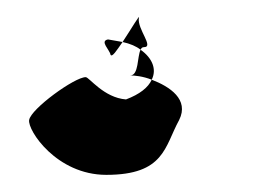

<svg xmlns="http://www.w3.org/2000/svg" viewBox="-20 -32 309 224"><path d="M14 108C12 120 46 172 104 172C172 172 172 139 189 108C201 84 178 69 157 61C153 70 143 78 127 84C101 82 84 58 80 58C67 58 16 95 14 108ZM106 14C96 16 108 26 109 32C111 35 116 27 123 17C118 16 112 15 106 14ZM123 17C132 19 139 22 144 26C145 24 146 23 148 23C160 23 140 2 142 -11C144 -17 133 2 123 17ZM132 56C137 56 147 57 157 61C163 49 158 36 144 26C140 34 142 56 132 56Z"/></svg>

Font: Ampere
Style: SCCndIta
Weight: 400
Version: Version 1